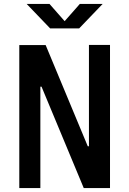

<svg xmlns="http://www.w3.org/2000/svg" viewBox="-20 -960 660 980"><path d="M78.5 0H186V-517.5H192L407.5 0H541.5V-730.5H434V-213.5H428L213 -730H78.5ZM116 -940H232.5L310 -852L387.5 -940H504L384 -815H236Z"/></svg>

Font: Monaspace Argon SemiBold
Style: Regular
Weight: 600
Designer: Riley Cran & the Lettermatic Team
Foundry: Lettermatic
Version: Version 1.000 (Monaspace Argon)